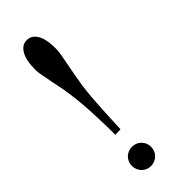

<svg xmlns="http://www.w3.org/2000/svg" viewBox="-228 -753 742 742"><g transform="rotate(-45 143.0 -382.0)"><path d="M163.1 -618.2Q163.1 -607.4 159.9 -589.4Q156.7 -571.3 152.3 -548.6Q147.9 -525.9 143.1 -500Q138.2 -474.1 134.3 -447.8Q130.4 -419.9 127.9 -388.4Q125.5 -356.9 123.8 -326.7Q122.1 -296.4 121.1 -269.8Q120.1 -243.2 119.1 -224.1L89.8 -223.1Q89.8 -243.2 89.4 -270.3Q88.9 -297.4 87.6 -327.9Q86.4 -358.4 84 -389.9Q81.5 -421.4 77.6 -450.7Q74.2 -476.1 69.3 -501.7Q64.5 -527.3 59.8 -549.8Q55.2 -572.3 52 -590.1Q48.8 -607.9 48.8 -617.2Q48.8 -670.9 64.5 -697.5Q80.1 -724.1 106.4 -724.1Q132.8 -724.1 148.2 -698Q163.6 -671.9 163.1 -618.2ZM154.8 -92.3Q154.8 -81.5 150.6 -71.8Q146.5 -62 139.4 -55.2Q132.3 -48.3 122.8 -44.2Q113.3 -40 102.1 -40Q91.3 -40 81.5 -44.2Q71.8 -48.3 64.9 -55.4Q58.1 -62.5 54 -72.3Q49.8 -82 49.8 -92.8Q49.8 -104 54 -113.5Q58.1 -123 64.9 -129.9Q71.8 -136.7 81.5 -140.9Q91.3 -145 102.1 -145Q124.5 -145 139.6 -129.9Q154.8 -114.7 154.8 -92.3Z"/></g></svg>

Font: XB Niloofar
Style: Regular
Weight: 400
Designer: Behnam
Foundry: Irmug
Version: Version 7.201 2008